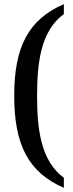

<svg xmlns="http://www.w3.org/2000/svg" viewBox="-20 -782 356 932"><path d="M290 130V81C177 -2 160 -158 160 -317C160 -476 177 -631 290 -714V-762C117 -687 49 -553 49 -317C49 -80 117 54 290 130Z"/></svg>

Font: Noto Serif Hebrew Condensed Medium
Style: Regular
Weight: 500
Width: 3
Designer: Monotype Design Team
Foundry: Monotype Imaging Inc.
Version: Version 2.004